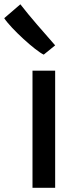

<svg xmlns="http://www.w3.org/2000/svg" viewBox="-60 -891 376 911"><path d="M94.2 0H201.7V-555.7H94.2ZM147.5 -631.8 201.7 -675.8C147 -738.3 83 -810.5 36.6 -870.6L-40 -804.7C-7.8 -755.4 107.9 -649.9 147.5 -631.8Z"/></svg>

Font: Merriweather Sans
Style: Regular
Weight: 400
Designer: Eben Sorkin ( eben@eyebytes.com )
Foundry: Eben Sorkin
Version: Version 1.003